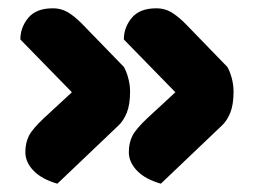

<svg xmlns="http://www.w3.org/2000/svg" viewBox="-20 -461 614 462"><path d="M29 -366Q29 -395 48 -418Q67 -441 107 -441Q129 -441 146.5 -429.5Q164 -418 181 -400L278 -300Q284 -290 288.5 -273.5Q293 -257 293 -241Q293 -209 285 -189.5Q277 -170 265 -159L118 -19Q80 -30 60.5 -50.5Q41 -71 41 -95Q41 -117 49.5 -134Q58 -151 87 -178L153 -239ZM278 -366Q278 -395 297 -418Q316 -441 356 -441Q378 -441 395.5 -429.5Q413 -418 430 -400L527 -300Q533 -290 537.5 -273.5Q542 -257 542 -241Q542 -209 534 -189.5Q526 -170 514 -159L367 -19Q329 -30 309.5 -50.5Q290 -71 290 -95Q290 -117 298.5 -134Q307 -151 336 -178L402 -239Z"/></svg>

Font: Baloo Chettan
Style: Regular
Weight: 400
Designer: Maithili Shingre and Ek Type
Foundry: Ek Type
Version: Version 1.443;PS 1.000;hotconv 16.6.51;makeotf.lib2.5.65220;